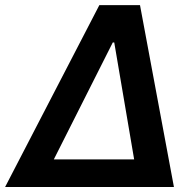

<svg xmlns="http://www.w3.org/2000/svg" viewBox="-60 -748 767 768"><path d="M-39.6 0 337.4 -727.5H500L635.7 0ZM155.3 -110.4H476.6L397 -578.1H391.1Z"/></svg>

Font: Inter Tight SemiBold
Style: Italic
Weight: 600
Italic angle: -9.39999°
Designer: Rasmus Andersson
Foundry: rsms
Version: Version 3.004